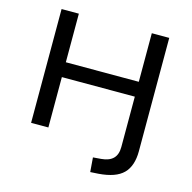

<svg xmlns="http://www.w3.org/2000/svg" viewBox="-125 -830 1149 1149"><g transform="rotate(15 449.0 -256.0)"><path d="M534 193 527 104 577 100Q626 96 650.5 71.5Q675 47 675 0V-312H223V0H116V-705H223V-404H675V-705H783V-2Q783 42 771.5 77Q760 112 736.5 135.5Q713 159 675 172.5Q637 186 584 190Z"/></g></svg>

Font: Nunito Sans 7pt SemiExpanded Medium
Style: Regular
Weight: 500
Width: 6
Designer: Vernon Adams
Foundry: Vernon Adams
Version: Version 3.101;gftools[0.9.27]